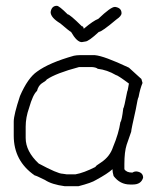

<svg xmlns="http://www.w3.org/2000/svg" viewBox="-20 -645 528 661"><path d="M253.9 -455.1H306.6Q337.9 -452.6 423.8 -412.1L466.8 -373L470.7 -359.4Q462.4 -340.3 457 -310.5Q454.6 -309.6 447.3 -267.6Q431.6 -198.2 431.6 -191.4L416 -146.5Q408.2 -122.1 408.2 -80.1V-62.5Q415.5 -50.8 435.5 -50.8Q441.9 -54.7 447.3 -54.7H451.2Q472.7 -51.3 472.7 -33.2Q465.8 -9.8 437.5 -9.8H427.7Q393.1 -9.8 371.1 -39.1Q367.2 -52.7 367.2 -62.5Q351.1 -47.4 310.5 -25.4Q295.4 -15.6 250 -3.9H203.1Q158.2 -9.8 134.8 -25.4Q103.5 -41 99.6 -41Q27.3 -90.8 27.3 -177.7V-226.6Q27.3 -249.5 48.8 -314.5Q75.7 -376.5 107.4 -398.4Q149.4 -429.2 234.4 -453.1Q244.6 -455.1 253.9 -455.1ZM68.4 -169.9Q68.4 -124 113.3 -82Q178.7 -46.9 195.3 -46.9L209 -44.9H240.2Q268.1 -49.8 308.6 -70.3Q308.6 -73.7 328.1 -85.9Q358.4 -106 369.1 -138.7Q388.7 -185.5 394.5 -224.6Q399.4 -229.5 404.3 -271.5Q407.2 -273.4 418 -330.1Q419.4 -330.1 423.8 -357.4Q384.3 -386.7 378.9 -386.7Q349.1 -404.3 316.4 -408.2Q311 -413.1 296.9 -414.1H252Q172.9 -393.1 140.6 -371.1Q140.6 -368.2 123 -357.4Q111.8 -349.1 107.4 -332Q93.3 -319.8 80.1 -273.4Q68.4 -240.7 68.4 -209ZM175.8 -625Q183.6 -625 212.9 -595.7Q220.2 -595.7 261.7 -554.7Q267.6 -554.7 267.6 -546.9H269.5Q301.3 -573.7 318.4 -580.1Q361.3 -621.1 375 -621.1H377Q398.4 -617.7 398.4 -599.6Q398.4 -589.8 380.9 -578.1Q330.1 -535.2 320.3 -535.2Q284.7 -502 273.4 -502L261.7 -500Q244.6 -500 224.6 -535.2Q221.7 -535.2 187.5 -564.5Q154.3 -584.5 154.3 -603.5Q157.7 -625 175.8 -625Z"/></svg>

Font: CEF Fonts CJK
Style: Regular
Weight: 400
Designer: PartyBoss (派对大魔王)
Version: Release 2.25